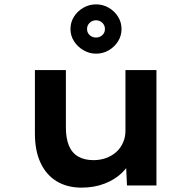

<svg xmlns="http://www.w3.org/2000/svg" viewBox="-20 -850 881 880"><path d="M354 10Q288 10 240 -19Q192 -48 166 -103.5Q140 -159 140 -237V-529H282V-265Q282 -217 295.5 -183.5Q309 -150 337.5 -133Q366 -116 409 -116Q439 -116 465.5 -125.5Q492 -135 512 -152.5Q532 -170 543.5 -195.5Q555 -221 555 -251V-529H697V0H562L557 -109L583 -121Q570 -88 538.5 -57.5Q507 -27 459.5 -8.5Q412 10 354 10ZM420 -604Q390 -604 363 -619.5Q336 -635 319.5 -660.5Q303 -686 303 -717Q303 -748 319 -773.5Q335 -799 362 -814.5Q389 -830 420 -830Q452 -830 478.5 -814.5Q505 -799 521 -773.5Q537 -748 537 -717Q537 -686 521 -660.5Q505 -635 478.5 -619.5Q452 -604 420 -604ZM420 -678Q437 -678 449 -689Q461 -700 461 -717Q461 -734 449 -745.5Q437 -757 420 -757Q403 -757 391 -745.5Q379 -734 379 -717Q379 -700 391 -689Q403 -678 420 -678Z"/></svg>

Font: Lexend Giga SemiBold
Style: Regular
Weight: 600
Designer: Bonnie Shaver-Troup, Thomas Jockin
Foundry: Lexend
Version: Version 1.007